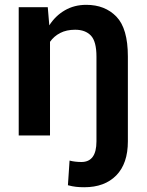

<svg xmlns="http://www.w3.org/2000/svg" viewBox="-20 -558 604 791"><path d="M506.8 24.4Q506.8 115.7 459 164.6Q411.1 213.4 327.1 213.4Q309.1 213.4 293.5 211.7Q277.8 210 259.8 205.1L266.6 103.5Q276.9 106.4 290 107.9Q303.2 109.4 315.4 109.4Q377.4 109.4 377.4 24.4V-324.7Q377.4 -387.2 354.5 -411.4Q331.5 -435.5 289.6 -435.5Q253.9 -435.5 228 -422.1Q202.1 -408.7 186 -385.7V0H57.1V-528.3H176.8L183.1 -453.6Q208.5 -493.2 247.3 -515.6Q286.1 -538.1 335.4 -538.1Q412.6 -538.1 459.7 -489.3Q506.8 -440.4 506.8 -325.2Z"/></svg>

Font: Vazirmatn UI FD SemiBold
Style: Regular
Weight: 600
Designer: Saber Rastikerdar
Foundry: Saber Rastikerdar
Version: Version 33.003